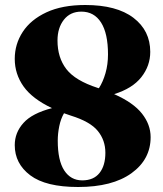

<svg xmlns="http://www.w3.org/2000/svg" viewBox="-20 -734 652 768"><path d="M292.5 14Q163 14 101 -32.8Q39 -79.5 39 -153.5Q39 -203.5 73.8 -242.2Q108.5 -281 188 -301.5Q109.5 -338.5 74.2 -388.2Q39 -438 39 -498.5Q39 -557.5 71 -606.5Q103 -655.5 166 -684.8Q229 -714 321 -714Q446.5 -714 513.8 -662.8Q581 -611.5 581 -526.5Q581 -470.5 545.2 -425.2Q509.5 -380 436.5 -357.5Q513.5 -323.5 548 -279.5Q582.5 -235.5 582.5 -185.5Q582.5 -96.5 506 -41.2Q429.5 14 292.5 14ZM370.5 -382.5Q373 -382 375.5 -381Q392 -406.5 402 -441.5Q412 -476.5 412 -516.5Q412 -600.5 384.2 -644Q356.5 -687.5 305.5 -687.5Q261 -687.5 235.5 -655Q210 -622.5 210 -572Q210 -503.5 245.5 -457.5Q281 -411.5 370.5 -382.5ZM211 -171.5Q211 -92 237 -52.2Q263 -12.5 309 -12.5Q354.5 -12.5 378 -42Q401.5 -71.5 401.5 -123Q401.5 -173 371.2 -210.2Q341 -247.5 263.5 -271.5Q249.5 -276 236 -281Q223 -258.5 217 -229Q211 -199.5 211 -171.5Z"/></svg>

Font: Fraunces 72pt
Style: Bold
Weight: 700
Version: Version 1.000;[b76b70a41]